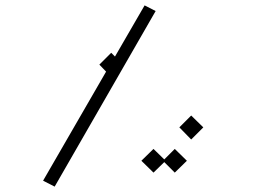

<svg xmlns="http://www.w3.org/2000/svg" viewBox="-20 -688 1027 713"><path d="M558 -647 183 5 140 -17 374 -422 349 -448 393 -492 407 -478 517 -668ZM735 -215 690 -170 646 -215 690 -259ZM629 -135 674 -91 629 -47 590 -86 550 -47 505 -91 550 -135 590 -96Z"/></svg>

Font: FiraGO ExtraLight
Style: Regular
Weight: 200
Designer: bBox Type
Foundry: bBox Type GmbH
Version: Version 1.001